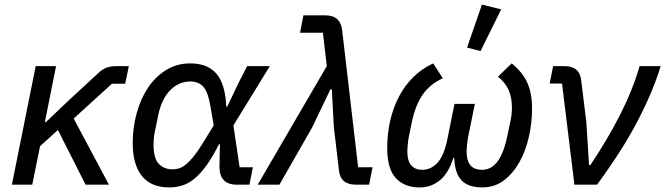

<svg xmlns="http://www.w3.org/2000/svg" viewBox="-20 -807 2907 839"><path d="M233 -239 155 -168 121 0H32L136 -518H225L176 -273H180L279 -367L410 -488Q428 -505 446 -511.5Q464 -518 490 -518H543L527 -441H469L302 -289L456 0H354Z M1070 0H1015Q939 0 939 -79L941 -177H937Q909 -121 882.5 -84.5Q856 -48 830 -26.5Q804 -5 776.5 3.5Q749 12 719 12Q641 12 600.5 -37.5Q560 -87 560 -182Q560 -249 577 -311.5Q594 -374 626 -422.5Q658 -471 705 -500.5Q752 -530 811 -530Q886 -530 925 -486Q964 -442 969 -341H973L1023 -446L1060 -518H1159L1000 -259L1027 -76H1085ZM735 -67Q749 -67 763 -71.5Q777 -76 792.5 -88.5Q808 -101 825.5 -122.5Q843 -144 864 -178L914 -259L900 -340Q889 -406 868 -428.5Q847 -451 812 -451Q762 -451 724 -413Q686 -375 671 -302L656 -228Q653 -213 652 -200.5Q651 -188 651 -174Q651 -116 673.5 -91.5Q696 -67 735 -67Z M1391 -664H1291L1306 -740H1400Q1435 -740 1453 -724Q1471 -708 1475 -676L1545 -76H1608L1593 0H1535Q1467 0 1461 -64L1439 -250L1430 -417H1424L1344 -250L1201 0H1106L1408 -518Z M2027 -215Q2023 -195 2021 -175.5Q2019 -156 2019 -144Q2019 -65 2086 -65Q2104 -65 2120.5 -72.5Q2137 -80 2151.5 -98Q2166 -116 2178 -146.5Q2190 -177 2199 -223L2211 -280Q2214 -294 2215.5 -309Q2217 -324 2217 -336Q2217 -382 2202.5 -414Q2188 -446 2156 -472L2216 -530Q2262 -493 2283.5 -447Q2305 -401 2305 -332Q2305 -270 2291 -208.5Q2277 -147 2249.5 -98Q2222 -49 2181.5 -18.5Q2141 12 2088 12Q2025 12 1996 -20Q1967 -52 1965 -117H1961Q1940 -50 1902 -19Q1864 12 1813 12Q1747 12 1709.5 -29Q1672 -70 1672 -160Q1672 -224 1685.5 -281.5Q1699 -339 1724.5 -387Q1750 -435 1787.5 -471.5Q1825 -508 1873 -530L1915 -465Q1858 -439 1826 -392Q1794 -345 1779 -270L1768 -217Q1764 -198 1762 -177.5Q1760 -157 1760 -144Q1760 -104 1777 -84.5Q1794 -65 1825 -65Q1865 -65 1893.5 -98Q1922 -131 1936 -204L1966 -353H2055ZM2080 -584 2021 -599 2086 -787 2170 -766Z M2490 0 2436 -442H2382L2397 -518H2447Q2514 -518 2520 -454L2542 -274L2554 -86H2560Q2635 -198 2689.5 -305Q2744 -412 2775 -518H2867Q2834 -409 2768 -281.5Q2702 -154 2589 0Z"/></svg>

Font: IBM Plex Sans Text
Style: Italic
Weight: 450
Italic angle: -11°
Designer: Mike Abbink, Paul van der Laan, Pieter van Rosmalen
Foundry: Bold Monday
Version: Version 3.005